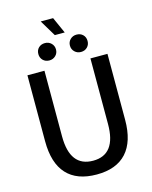

<svg xmlns="http://www.w3.org/2000/svg" viewBox="-144 -1096 948 1198"><g transform="rotate(-15 329.5 -496.5)"><path d="M71 -274V-700H181V-276Q181 -79 330 -79Q478 -79 478 -276V-700H588V-274Q588 -134 522.5 -62Q457 10 330 10Q202 10 136.5 -61.5Q71 -133 71 -274ZM238 -1003H318L365 -898H301ZM171 -810Q171 -835 187 -850.5Q203 -866 228 -866Q252 -866 268.5 -850Q285 -834 285 -810Q285 -786 268.5 -770Q252 -754 228 -754Q203 -754 187 -770Q171 -786 171 -810ZM375 -810Q375 -834 391.5 -850Q408 -866 432 -866Q457 -866 473 -850.5Q489 -835 489 -810Q489 -786 473 -770Q457 -754 432 -754Q408 -754 391.5 -770Q375 -786 375 -810Z"/></g></svg>

Font: Sarabun Medium
Style: Regular
Weight: 500
Designer: Suppakit Chalermlarp | Katatrad Co.,Ltd.
Foundry: Cadson Demak Co.,Ltd.
Version: Version 1.000; ttfautohint (v1.6)